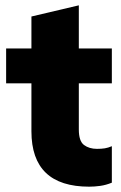

<svg xmlns="http://www.w3.org/2000/svg" viewBox="-20 -690 454 721"><path d="M315 11Q98 11 98 -197V-377H3V-508H98V-628L276 -670V-508H400V-377H276V-204Q276 -160 295.5 -145.5Q315 -131 344 -131Q361 -131 373.5 -133Q386 -135 400 -141V-4Q378 5 356.5 8Q335 11 315 11Z"/></svg>

Font: Mulish Black
Style: Regular
Weight: 900
Designer: Vernon Adams
Foundry: Vernon Adams
Version: Version 3.603; ttfautohint (v1.8.3)